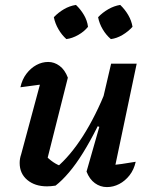

<svg xmlns="http://www.w3.org/2000/svg" viewBox="-20 -754 614 781"><path d="M256 -438 171 -101 162 -125Q178 -107 196.5 -94.5Q215 -82 233 -77L209 -72Q265 -119 317 -200Q369 -281 415 -396L428 -352Q402 -289 374 -233.5Q346 -178 317.5 -132Q289 -86 260.5 -52.5Q232 -19 206 1Q187 4 171 4Q122 4 91 -22Q60 -48 60 -91Q60 -109 66 -126L157 -464L211 -417Q170 -413 133.5 -408.5Q97 -404 63 -399Q70 -431 87.5 -454Q105 -477 128 -489.5Q151 -502 176 -502Q201 -502 222.5 -486Q244 -470 256 -438ZM332 -56 384 -238 373 -242 432 -495H536L438 -29L416 -81Q447 -83 475 -87Q503 -91 532 -96Q525 -64 507 -41Q489 -18 465 -5.5Q441 7 415 7Q388 7 366 -9Q344 -25 332 -56ZM289 -734Q308 -716 321.5 -693Q335 -670 338 -645Q323 -626 298.5 -612Q274 -598 250 -595Q231 -612 217.5 -635.5Q204 -659 199 -684Q217 -703 240 -716.5Q263 -730 289 -734ZM469 -734Q488 -716 501.5 -693Q515 -670 519 -645Q502 -626 478.5 -612Q455 -598 431 -595Q412 -611 398 -634.5Q384 -658 379 -684Q397 -703 420.5 -716.5Q444 -730 469 -734Z"/></svg>

Font: Piazzolla Thin
Style: Bold Italic
Weight: 700
Italic angle: -11.3°
Version: Version 2.005